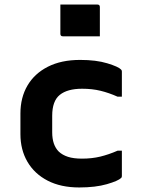

<svg xmlns="http://www.w3.org/2000/svg" viewBox="-20 -814 640 846"><path d="M333 -550Q404 -550 453 -535Q502 -520 513 -508Q517 -505 517 -499V-388H498Q460 -405 423 -414Q386 -423 342 -423Q277 -423 243.5 -396Q210 -369 210 -304V-231Q210 -175 239 -146Q255 -131 279.5 -123Q304 -115 341 -115Q385 -115 422 -124Q459 -133 498 -150H517V-38Q517 -33 514 -30Q501 -17 451 -2.5Q401 12 329 12Q248 12 190 -18Q132 -48 101 -101Q70 -154 70 -223V-314Q70 -384 101 -437Q132 -490 191 -520Q250 -550 333 -550ZM246 -794H409Q420 -794 420 -783V-654H257Q246 -654 246 -665Z"/></svg>

Font: Recursive Mn Lnr St
Style: Bold
Weight: 700
Monospace: yes
Version: Version 1.079;hotconv 1.0.112;makeotfexe 2.5.65598; ttfautoh